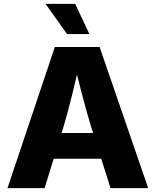

<svg xmlns="http://www.w3.org/2000/svg" viewBox="-20 -970 803 990"><path d="M18.6 0 262.7 -727.5H493.7L744.1 0H549.8L449.2 -318.4Q425.3 -397.9 402.3 -485.6Q379.4 -573.2 356.4 -669.4H397Q374 -573.2 352.8 -485.4Q331.5 -397.5 308.1 -318.4L210 0ZM184.6 -151.4V-284.2H577.6V-151.4ZM325.7 -794.4 214.8 -950.2H367.7L440.9 -794.4Z"/></svg>

Font: Inter 18pt ExtraBold
Style: Regular
Weight: 800
Designer: Rasmus Andersson
Foundry: rsms
Version: Version 4.001;git-66647c0bb